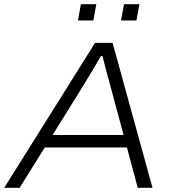

<svg xmlns="http://www.w3.org/2000/svg" viewBox="-35 -889 818 909"><path d="M-15 0 415 -686H498L687 0H617L566 -191H177L58 0ZM214 -250H550L486 -488Q483 -500 478 -517.5Q473 -535 468 -554Q463 -573 458.5 -591.5Q454 -610 450 -624H443Q431 -603 415 -576Q399 -549 384.5 -525.5Q370 -502 362 -488ZM334 -792 348 -869H421L407 -792ZM538 -792 552 -869H625L611 -792Z"/></svg>

Font: Archivo SemiExpanded ExtraLight
Style: Italic
Weight: 250
Width: 6
Italic angle: -10°
Designer: Hector Gatti
Foundry: Omnibus-Type
Version: Version 2.001